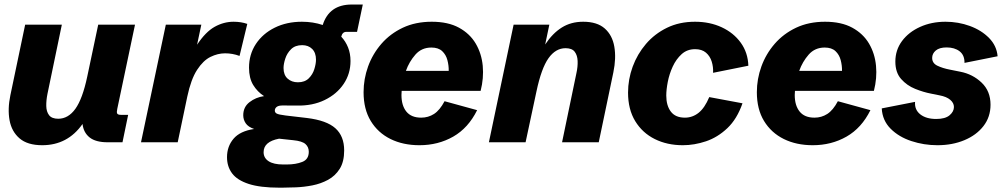

<svg xmlns="http://www.w3.org/2000/svg" viewBox="-20 -638 4509 861"><path d="M169.4 13.2Q103.5 13.2 67.9 -17.3Q32.2 -47.9 22.9 -98.6Q13.7 -149.4 26.4 -210.4L92.8 -527.3H257.3L192.9 -217.3Q187 -188 187.5 -162.6Q188 -137.2 200.2 -121.3Q212.4 -105.5 241.2 -105.5Q286.1 -105.5 318.1 -150.1Q350.1 -194.8 371.1 -293.9L420.4 -527.3H585.4L505.9 -149.9Q502.4 -134.3 505.6 -128.7Q508.8 -123 522.5 -123H554.7L529.3 0H462.4Q409.2 0 381.8 -21.7Q354.5 -43.5 350.1 -82Q283.2 13.2 169.4 13.2Z M612.3 0 723.6 -527.3H882.8L863.8 -437.5Q901.9 -495.1 942.6 -517.8Q983.4 -540.5 1027.3 -540.5Q1061.5 -540.5 1088.9 -530.8L1054.2 -387.2Q1022.9 -398.9 989.3 -398.9Q956.5 -398.9 923.8 -382.8Q891.1 -366.7 863.8 -324.7Q836.4 -282.7 819.8 -204.6L776.9 0Z M1233.4 203.6Q1147 203.6 1095.2 186.8Q1043.5 169.9 1020.8 139.4Q998 108.9 998 66.9Q998 18.6 1027.3 -15.9Q1056.6 -50.3 1119.6 -59.6Q1092.8 -68.8 1081.8 -85.2Q1070.8 -101.6 1070.8 -121.1Q1070.8 -158.2 1098.9 -179.9Q1127 -201.7 1164.1 -207Q1134.3 -226.1 1115.5 -256.8Q1096.7 -287.6 1096.7 -334.5Q1096.7 -394 1127.4 -440.7Q1158.2 -487.3 1211.9 -513.9Q1265.6 -540.5 1334 -540.5Q1383.8 -540.5 1427.2 -525.9Q1456.1 -617.7 1557.1 -617.7H1606.9L1581.1 -495.1H1532.7Q1515.6 -495.1 1510.3 -473.6Q1529.8 -452.6 1540.8 -425.3Q1551.8 -397.9 1551.8 -364.3Q1551.8 -307.1 1521 -261.5Q1490.2 -215.8 1436 -189.5Q1381.8 -163.1 1311.5 -164.6L1250.5 -165Q1230 -165.5 1221.2 -158.9Q1212.4 -152.3 1212.4 -142.1Q1212.4 -133.3 1220.9 -128.7Q1229.5 -124 1260.7 -120.1L1356.4 -108.9Q1444.8 -98.1 1484.1 -62.7Q1523.4 -27.3 1523.4 36.6Q1523.4 87.4 1503.4 119.1Q1483.4 150.9 1450.9 168.5Q1418.5 186 1380.6 193.4Q1342.8 200.7 1306.9 202.1Q1271 203.6 1244.6 203.6ZM1315.9 -269Q1346.7 -269 1364.5 -286.6Q1382.3 -304.2 1389.6 -328.1Q1397 -352.1 1397 -370.6Q1397 -401.4 1379.9 -418.5Q1362.8 -435.5 1335 -435.5Q1303.7 -435.5 1285.4 -417.5Q1267.1 -399.4 1259.3 -375.2Q1251.5 -351.1 1251.5 -333Q1251.5 -301.8 1269.8 -285.4Q1288.1 -269 1315.9 -269ZM1249.5 99.6H1266.1Q1306.2 99.6 1335.4 88.1Q1364.7 76.7 1364.7 42.5Q1364.7 21.5 1349.9 8.1Q1335 -5.4 1294.9 -9.3L1231.4 -16.1Q1162.1 -2.9 1162.1 44.4Q1162.1 70.3 1184.6 85Q1207 99.6 1249.5 99.6Z M1860.8 13.2Q1787.6 13.2 1731.2 -14.6Q1674.8 -42.5 1642.6 -95.5Q1610.4 -148.4 1610.4 -224.6Q1610.4 -283.7 1630.6 -339.8Q1650.9 -396 1690.2 -441.4Q1729.5 -486.8 1786.4 -513.7Q1843.3 -540.5 1916 -540.5Q1989.3 -540.5 2038.1 -513.9Q2086.9 -487.3 2113.3 -442.6Q2139.6 -397.9 2144.8 -342.8Q2149.9 -287.6 2135.3 -230.5H1781.2Q1780.3 -220.7 1780.3 -211.9Q1780.3 -165 1802.2 -137.7Q1824.2 -110.4 1868.7 -110.4Q1900.4 -110.4 1926.3 -127Q1952.1 -143.6 1973.6 -184.1L2119.6 -144Q2080.1 -64 2012.5 -25.4Q1944.8 13.2 1860.8 13.2ZM1914.6 -424.8Q1870.6 -424.8 1842.8 -393.1Q1814.9 -361.3 1800.3 -320.3H1992.2Q1992.7 -344.2 1986.3 -368.4Q1980 -392.6 1962.9 -408.7Q1945.8 -424.8 1914.6 -424.8Z M2172.4 0 2283.2 -527.3H2443.4L2424.8 -438.5Q2458 -488.8 2499.3 -514.6Q2540.5 -540.5 2595.2 -540.5Q2657.7 -540.5 2691.9 -510.3Q2726.1 -480 2734.9 -428.5Q2743.7 -377 2730.5 -313.5L2665 0H2500.5L2564.9 -310.1Q2571.3 -338.9 2570.3 -364.5Q2569.3 -390.1 2557.1 -406Q2544.9 -421.9 2516.1 -421.9Q2471.7 -421.9 2439.7 -377Q2407.7 -332 2385.7 -228L2336.9 0Z M3042 13.2Q2971.7 13.2 2916.3 -14.4Q2860.8 -42 2828.6 -94.7Q2796.4 -147.5 2796.4 -222.7Q2796.4 -282.2 2817.1 -338.9Q2837.9 -395.5 2876.7 -440.9Q2915.5 -486.3 2970.9 -513.4Q3026.4 -540.5 3096.7 -540.5Q3163.1 -540.5 3216.6 -515.6Q3270 -490.7 3302 -446.3Q3334 -401.9 3335.9 -343.3L3177.7 -311.5Q3179.2 -337.4 3171.6 -361.8Q3164.1 -386.2 3145.8 -401.9Q3127.4 -417.5 3097.2 -417.5Q3061.5 -417.5 3036.9 -395.3Q3012.2 -373 2996.8 -339.6Q2981.4 -306.2 2974.6 -271Q2967.8 -235.8 2967.8 -209.5Q2967.8 -164.6 2988.3 -137.5Q3008.8 -110.4 3051.3 -110.4Q3085.4 -110.4 3112.8 -132.1Q3140.1 -153.8 3160.6 -202.6L3309.6 -174.8Q3285.2 -104.5 3241.7 -63.2Q3198.2 -22 3146 -4.4Q3093.8 13.2 3042 13.2Z M3624.5 13.2Q3551.3 13.2 3494.9 -14.6Q3438.5 -42.5 3406.2 -95.5Q3374 -148.4 3374 -224.6Q3374 -283.7 3394.3 -339.8Q3414.6 -396 3453.9 -441.4Q3493.2 -486.8 3550 -513.7Q3606.9 -540.5 3679.7 -540.5Q3752.9 -540.5 3801.8 -513.9Q3850.6 -487.3 3877 -442.6Q3903.3 -397.9 3908.4 -342.8Q3913.6 -287.6 3898.9 -230.5H3544.9Q3543.9 -220.7 3543.9 -211.9Q3543.9 -165 3565.9 -137.7Q3587.9 -110.4 3632.3 -110.4Q3664.1 -110.4 3689.9 -127Q3715.8 -143.6 3737.3 -184.1L3883.3 -144Q3843.8 -64 3776.1 -25.4Q3708.5 13.2 3624.5 13.2ZM3678.2 -424.8Q3634.3 -424.8 3606.4 -393.1Q3578.6 -361.3 3564 -320.3H3755.9Q3756.3 -344.2 3750 -368.4Q3743.7 -392.6 3726.6 -408.7Q3709.5 -424.8 3678.2 -424.8Z M4183.6 13.2Q4123 13.2 4066.9 -5.4Q4010.7 -23.9 3973.9 -60.8Q3937 -97.7 3934.1 -151.9L4083.5 -181.2Q4080.6 -146 4106.9 -125.2Q4133.3 -104.5 4178.2 -104.5Q4218.8 -104.5 4238.3 -121.1Q4257.8 -137.7 4257.8 -158.2Q4257.8 -176.3 4241.2 -190.4Q4224.6 -204.6 4193.4 -210.4L4154.3 -218.3Q4121.1 -224.6 4084 -239.5Q4046.9 -254.4 4021 -283.7Q3995.1 -313 3995.1 -361.8Q3995.1 -413.6 4024.9 -453.9Q4054.7 -494.1 4106 -517.3Q4157.2 -540.5 4220.2 -540.5Q4277.3 -540.5 4329.3 -521.5Q4381.3 -502.4 4415.5 -467.5Q4449.7 -432.6 4453.6 -385.7L4305.2 -356Q4305.7 -390.6 4283.2 -408Q4260.7 -425.3 4225.1 -425.3Q4192.9 -425.3 4176.5 -411.6Q4160.2 -397.9 4160.2 -378.4Q4160.2 -354.5 4183.6 -343.3Q4207 -332 4239.7 -325.7L4286.1 -316.4Q4341.8 -305.7 4381.8 -267.6Q4421.9 -229.5 4421.9 -168.5Q4421.9 -113.3 4390.1 -72.5Q4358.4 -31.7 4304.4 -9.3Q4250.5 13.2 4183.6 13.2Z"/></svg>

Font: Schibsted Grotesk ExtraBold
Style: Italic
Weight: 800
Italic angle: -12°
Designer: Bakken & Baeck AS, Henrik Kongsvoll
Foundry: Schibsted ASA
Version: Version 1.100; ttfautohint (v1.8.4.7-5d5b);gftools[0.9.25]